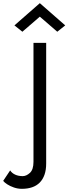

<svg xmlns="http://www.w3.org/2000/svg" viewBox="-131 -970 431 1210"><path d="M10 -770 -40 -810 120 -950 280 -810 230 -770 120 -865ZM-67 104Q-56 121 -35.5 130.5Q-15 140 12 140Q35 140 57.5 119.5Q80 99 80 50V-700H160V60Q160 101 149.5 131Q139 161 119 181Q99 201 70.5 210.5Q42 220 7 220Q-19 220 -43.5 211.5Q-68 203 -85.5 191.5Q-103 180 -111 170Z"/></svg>

Font: Venryn Sans
Style: Regular
Weight: 400
Designer: Owen Earl, indestructible type* (font) & Cristiano Sobral (main changes)
Version: Version 3.600; ttfautohint (v1.8.3)